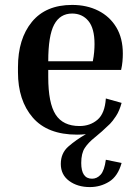

<svg xmlns="http://www.w3.org/2000/svg" viewBox="-20 -537 569 780"><path d="M474 125Q459 179 423.5 201Q388 223 345 223Q295 223 261 198Q227 173 227 129Q227 85 258 58Q289 31 329 8Q320 9 311 9.5Q302 10 293 10Q173 10 113 -59.5Q53 -129 53 -244V-264Q53 -379 109.5 -448Q166 -517 273 -517Q333 -517 379.5 -493.5Q426 -470 452.5 -426Q479 -382 479 -319Q479 -304 477.5 -287Q476 -270 472 -253H176V-224Q176 -118 206 -71.5Q236 -25 303 -25Q346 -25 376 -50.5Q406 -76 410 -137L474 -119Q465 -86 451 -65Q437 -44 427 -34Q392 0 365.5 21Q339 42 324.5 64Q310 86 310 125Q310 189 354 189Q374 189 389 172.5Q404 156 410 112ZM273 -482Q224 -482 200 -437Q176 -392 176 -288H357Q361 -308 362.5 -325.5Q364 -343 364 -358Q364 -422 339 -452Q314 -482 273 -482Z"/></svg>

Font: Inria Serif
Style: Bold
Weight: 700
Designer: Black Foundry Team
Foundry: Black Foundry
Version: Version 1.000; ttfautohint (v1.8.3)